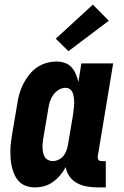

<svg xmlns="http://www.w3.org/2000/svg" viewBox="-20 -805 540 833"><path d="M132 8Q113 8 95.5 2.5Q78 -3 65.5 -15Q53 -27 45 -43Q37 -59 32.5 -76.5Q28 -94 26.5 -112.5Q25 -131 25 -149.5Q25 -168 27.5 -187Q30 -206 33 -225L55 -355Q58 -376 64 -397.5Q70 -419 80.5 -440Q91 -461 105.5 -479.5Q120 -498 139 -511.5Q158 -525 180.5 -531.5Q203 -538 225 -538Q244 -538 261.5 -532Q279 -526 290.5 -513Q302 -500 309 -483.5Q316 -467 320 -449L333 -530H471L404 -126Q404 -122 404.5 -118Q405 -114 407.5 -111Q410 -108 413.5 -107Q417 -106 421 -106H439V8H403Q379 8 356.5 4Q334 0 314.5 -10.5Q295 -21 282 -39Q269 -57 265 -80Q255 -61 241 -44.5Q227 -28 209.5 -15.5Q192 -3 172 2.5Q152 8 132 8ZM208 -106Q221 -106 234 -112Q247 -118 255.5 -129Q264 -140 268.5 -152.5Q273 -165 275 -178L297 -308Q298 -317 299 -325.5Q300 -334 301 -343Q302 -352 302 -360.5Q302 -369 301 -377.5Q300 -386 298 -394Q296 -402 292 -409Q288 -416 280.5 -420Q273 -424 265 -424Q249 -424 235 -415.5Q221 -407 211.5 -394Q202 -381 197 -366Q192 -351 190 -336L168 -206Q166 -195 165 -184.5Q164 -174 164.5 -163.5Q165 -153 167 -143Q169 -133 174 -124.5Q179 -116 188.5 -111Q198 -106 208 -106ZM277 -583 222 -637 383 -785 452 -715Z"/></svg>

Font: Iosevka Slab Heavy
Style: Italic
Weight: 900
Italic angle: -9°
Monospace: yes
Designer: Belleve Invis
Foundry: Belleve Invis
Version: Version 11.1.0; ttfautohint (v1.8.3)